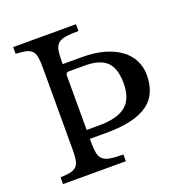

<svg xmlns="http://www.w3.org/2000/svg" viewBox="-136 -892 971 1014"><g transform="rotate(-20 349.5 -385.0)"><path d="M262 -596H371Q440 -596 493.5 -581Q547 -566 584 -539Q621 -512 640.5 -474Q660 -436 660 -391Q660 -338 643 -298Q626 -258 589.5 -231Q553 -204 494.5 -190Q436 -176 352 -176H262V-157Q262 -120 266.5 -96.5Q271 -73 285.5 -60Q300 -47 327.5 -42.5Q355 -38 400 -38V0H47V-38Q82 -39 103.5 -44Q125 -49 137 -61Q149 -73 153 -95Q157 -117 157 -152V-618Q157 -653 153 -675Q149 -697 137 -709Q125 -721 103.5 -726Q82 -731 47 -732V-770H400V-732Q355 -732 327.5 -727.5Q300 -723 285.5 -710Q271 -697 266.5 -673.5Q262 -650 262 -613ZM262 -226H333Q433 -226 481.5 -264.5Q530 -303 530 -391Q530 -476 491.5 -512.5Q453 -549 371 -549H279Q262 -549 262 -532Z"/></g></svg>

Font: Libre Baskerville
Style: Regular
Weight: 400
Designer: Pablo Impallari, Rodrigo Fuenzalida
Foundry: Pablo Impallari, Rodrigo Fuenzalida
Version: Version 1.000; ttfautohint (v0.93) -l 8 -r 50 -G 200 -x 14 -